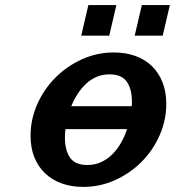

<svg xmlns="http://www.w3.org/2000/svg" viewBox="-20 -720 687 754"><path d="M100 -187Q100 -251 126 -310Q152 -369 197 -414.5Q242 -460 301.5 -487Q361 -514 427 -514Q473 -514 511 -500.5Q549 -487 576 -461Q603 -435 618 -397.5Q633 -360 633 -312Q633 -248 607 -189Q581 -130 536.5 -85Q492 -40 432.5 -13Q373 14 307 14Q261 14 223 0.5Q185 -13 157.5 -39Q130 -65 115 -102Q100 -139 100 -187ZM497 -303Q498 -308 498 -312Q498 -316 498 -321Q498 -370 478 -399Q458 -428 410 -428Q382 -428 359 -418Q336 -408 317.5 -390.5Q299 -373 284.5 -350.5Q270 -328 260 -303ZM235 -179Q235 -130 255 -101Q275 -72 323 -72Q353 -72 377.5 -83.5Q402 -95 421.5 -114.5Q441 -134 455.5 -159.5Q470 -185 479 -213H237Q236 -204 235.5 -195.5Q235 -187 235 -179ZM509 -580 537 -700H647L619 -580ZM299 -580 327 -700H437L409 -580Z"/></svg>

Font: Perun
Style: Bold Italic
Weight: 700
Italic angle: -12°
Foundry: Copyright (c) Stefan Peev, Context Ltd, 2016
Version: Version 1.027